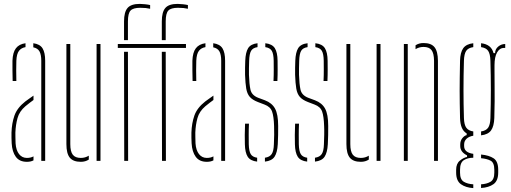

<svg xmlns="http://www.w3.org/2000/svg" viewBox="-20 -826 2626 986"><path d="M45 -410Q44.5 -437 44 -464.8Q43.5 -492.5 44 -514Q45.5 -557 61.8 -578.2Q78 -599.5 111 -604V-584Q89.5 -580.5 77.5 -565Q65.5 -549.5 64 -514Q62.5 -467.5 64 -410ZM192 0V-514Q192 -545.5 182.8 -562Q173.5 -578.5 151 -583V-604Q185 -599.5 198.5 -577.8Q212 -556 212 -514V0ZM40 -90Q39.5 -105 39 -118Q38.5 -131 39 -145Q40.5 -193 54.2 -232.5Q68 -272 110 -305Q120 -312 130.5 -319.8Q141 -327.5 152 -335V-312.5Q135 -300.5 110 -280Q79.5 -254 70 -219.5Q60.5 -185 59 -145Q59 -137 59.2 -121.5Q59.5 -106 60 -90Q62.5 -54 78 -34.5Q93.5 -15 118 -15Q138 -15 152 -23V-2.5Q138.5 5 118 5Q80 5 61.2 -20.8Q42.5 -46.5 40 -90Z M321 -86V-600H341V-86Q341 -48 353.8 -31.5Q366.5 -15 395 -15Q417.5 -15 436 -26.5V-6.5Q418.5 5 395 5Q356 5 338.5 -16.2Q321 -37.5 321 -86ZM476 0V-600H496V0Z M617 -620V-716Q617 -764 635 -785Q653 -806 698 -806Q709.5 -806 725.5 -804.2Q741.5 -802.5 751 -800V-781Q740.5 -783.5 728.2 -784.8Q716 -786 700 -786Q664 -786 650.5 -771.8Q637 -757.5 637 -716V-620ZM811 -620V-716Q811 -764 829 -785Q847 -806 892 -806Q903.5 -806 919.5 -804.2Q935.5 -802.5 945 -800V-781Q934.5 -783.5 922.2 -784.8Q910 -786 894 -786Q858 -786 844.5 -771.8Q831 -757.5 831 -716V-620ZM585 -580V-600H935V-580ZM618 0 617 -560H637L638 0ZM812 0 811 -560H831L832 0Z M969 -410Q968.5 -437 968 -464.8Q967.5 -492.5 968 -514Q969.5 -557 985.8 -578.2Q1002 -599.5 1035 -604V-584Q1013.5 -580.5 1001.5 -565Q989.5 -549.5 988 -514Q986.5 -467.5 988 -410ZM1116 0V-514Q1116 -545.5 1106.8 -562Q1097.5 -578.5 1075 -583V-604Q1109 -599.5 1122.5 -577.8Q1136 -556 1136 -514V0ZM964 -90Q963.5 -105 963 -118Q962.5 -131 963 -145Q964.5 -193 978.2 -232.5Q992 -272 1034 -305Q1044 -312 1054.5 -319.8Q1065 -327.5 1076 -335V-312.5Q1059 -300.5 1034 -280Q1003.5 -254 994 -219.5Q984.5 -185 983 -145Q983 -137 983.2 -121.5Q983.5 -106 984 -90Q986.5 -54 1002 -34.5Q1017.5 -15 1042 -15Q1062 -15 1076 -23V-2.5Q1062.5 5 1042 5Q1004 5 985.2 -20.8Q966.5 -46.5 964 -90Z M1340.5 4V-16Q1365 -19.5 1375.2 -34.8Q1385.5 -50 1386.5 -85Q1387.5 -109 1388 -134Q1388.5 -159 1387.5 -179Q1386 -228.5 1377.2 -253.2Q1368.5 -278 1338.5 -289L1304.5 -302Q1276 -313 1262.5 -328.8Q1249 -344.5 1244.5 -371.2Q1240 -398 1238.5 -442Q1238 -461.5 1238.5 -478Q1239 -494.5 1239.5 -514Q1241 -557 1254.2 -578.5Q1267.5 -600 1302.5 -604V-584Q1278.5 -580.5 1269.5 -565Q1260.5 -549.5 1259.5 -514Q1259 -493 1258.5 -476.5Q1258 -460 1258.5 -442Q1260 -394 1266.2 -365.5Q1272.5 -337 1305.5 -324L1340.5 -311Q1376.5 -297.5 1392.5 -268.2Q1408.5 -239 1408.5 -179Q1408.5 -157.5 1408.2 -132.2Q1408 -107 1406.5 -85Q1404 -42.5 1390 -21.2Q1376 0 1340.5 4ZM1384.5 -410Q1386 -441.5 1385.8 -466.5Q1385.5 -491.5 1385.5 -514Q1385 -549.5 1375.8 -565Q1366.5 -580.5 1342.5 -584V-604Q1378 -600 1391.5 -578.5Q1405 -557 1405.5 -514Q1405.5 -493 1405.8 -467.8Q1406 -442.5 1404.5 -410ZM1237.5 -85Q1237 -107 1237 -133Q1237 -159 1238.5 -191H1258.5Q1257 -159.5 1257.2 -134Q1257.5 -108.5 1257.5 -85Q1258.5 -50 1267.5 -34.8Q1276.5 -19.5 1300.5 -16V4Q1265.5 0 1252 -21.2Q1238.5 -42.5 1237.5 -85Z M1597.5 4V-16Q1622 -19.5 1632.2 -34.8Q1642.5 -50 1643.5 -85Q1644.5 -109 1645 -134Q1645.5 -159 1644.5 -179Q1643 -228.5 1634.2 -253.2Q1625.5 -278 1595.5 -289L1561.5 -302Q1533 -313 1519.5 -328.8Q1506 -344.5 1501.5 -371.2Q1497 -398 1495.5 -442Q1495 -461.5 1495.5 -478Q1496 -494.5 1496.5 -514Q1498 -557 1511.2 -578.5Q1524.5 -600 1559.5 -604V-584Q1535.5 -580.5 1526.5 -565Q1517.5 -549.5 1516.5 -514Q1516 -493 1515.5 -476.5Q1515 -460 1515.5 -442Q1517 -394 1523.2 -365.5Q1529.5 -337 1562.5 -324L1597.5 -311Q1633.5 -297.5 1649.5 -268.2Q1665.5 -239 1665.5 -179Q1665.5 -157.5 1665.2 -132.2Q1665 -107 1663.5 -85Q1661 -42.5 1647 -21.2Q1633 0 1597.5 4ZM1641.5 -410Q1643 -441.5 1642.8 -466.5Q1642.5 -491.5 1642.5 -514Q1642 -549.5 1632.8 -565Q1623.5 -580.5 1599.5 -584V-604Q1635 -600 1648.5 -578.5Q1662 -557 1662.5 -514Q1662.5 -493 1662.8 -467.8Q1663 -442.5 1661.5 -410ZM1494.5 -85Q1494 -107 1494 -133Q1494 -159 1495.5 -191H1515.5Q1514 -159.5 1514.2 -134Q1514.5 -108.5 1514.5 -85Q1515.5 -50 1524.5 -34.8Q1533.5 -19.5 1557.5 -16V4Q1522.5 0 1509 -21.2Q1495.5 -42.5 1494.5 -85Z M1759 -86V-600H1779V-86Q1779 -48 1791.8 -31.5Q1804.5 -15 1833 -15Q1855.5 -15 1874 -26.5V-6.5Q1856.5 5 1833 5Q1794 5 1776.5 -16.2Q1759 -37.5 1759 -86ZM1914 0V-600H1934V0Z M2209 0V-514Q2208.5 -552.5 2196 -568.8Q2183.5 -585 2155 -585Q2132.5 -585 2114 -573.5V-593.5Q2131.5 -605 2155 -605Q2194 -605 2211.2 -584Q2228.5 -563 2229 -514V0ZM2054 0V-600H2074V0Z M2410.5 140Q2371.5 137.5 2347 120Q2322.5 102.5 2322.5 60V46Q2322.5 14.5 2341.5 -1Q2360.5 -16.5 2378.5 -20V-28Q2343.5 -45.5 2343.5 -76V-84Q2343.5 -103.5 2354.5 -116.8Q2365.5 -130 2376.5 -132V-141Q2344 -159.5 2342.5 -220Q2341.5 -262.5 2341 -295.2Q2340.5 -328 2340.5 -359.5Q2340.5 -391 2341 -427.5Q2341.5 -464 2342.5 -514Q2343.5 -557 2359 -578.5Q2374.5 -600 2410.5 -604V-584Q2385 -580.5 2374.2 -565Q2363.5 -549.5 2362.5 -514Q2358 -361 2362.5 -220Q2363.5 -185 2374.8 -169.8Q2386 -154.5 2410.5 -151V-129Q2389 -125.5 2376.2 -113.8Q2363.5 -102 2363.5 -84V-76Q2363.5 -42.5 2410.5 -36V-16Q2381.5 -16 2362 -3.5Q2342.5 9 2342.5 46V61Q2342.5 96 2362 107.5Q2381.5 119 2410.5 120.5ZM2450.5 -131V-151Q2475.5 -154.5 2486.5 -169.8Q2497.5 -185 2498.5 -220Q2503 -361 2498.5 -514Q2497.5 -549.5 2486.8 -565Q2476 -580.5 2450.5 -584V-604Q2503.5 -598 2514.5 -553H2522.5Q2522.5 -573.5 2538.5 -586.8Q2554.5 -600 2574.5 -600V-580H2567.5Q2546.5 -580 2533 -557.2Q2519.5 -534.5 2519.5 -491V-468Q2519.5 -418 2520 -380.8Q2520.5 -343.5 2520.2 -306.5Q2520 -269.5 2518.5 -220Q2517 -177.5 2501.8 -156.2Q2486.5 -135 2450.5 -131ZM2450.5 139.5V120.5Q2479.5 119 2499 107.5Q2518.5 96 2518.5 61V46Q2518.5 9 2499.2 -1Q2480 -11 2450.5 -13.5V-32.5Q2491.5 -28.5 2515 -13Q2538.5 2.5 2538.5 46V60Q2538.5 102.5 2514.2 119.8Q2490 137 2450.5 139.5Z"/></svg>

Font: Big Shoulders Stencil Display Thin
Style: Regular
Weight: 100
Designer: Patric King
Foundry: XO Type Co
Version: Version 1.000